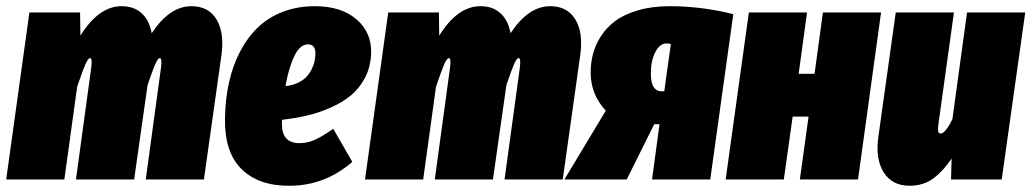

<svg xmlns="http://www.w3.org/2000/svg" viewBox="-32 -574 3299 614"><path d="M580.1 -554.2Q634.8 -554.2 660.6 -511.5Q686.5 -468.8 675.8 -395L620.1 0H434.1L482.9 -357.9Q486.8 -388.2 479 -388.2Q473.1 -388.2 464.8 -369.6Q456.5 -351.1 439.9 -301.8L397 0H210.9L259.8 -357.9Q263.7 -388.2 255.9 -388.2Q250 -388.2 241.5 -369.1Q232.9 -350.1 214.8 -296.9L173.8 0H-12.2L62 -534.2H224.1L225.1 -460Q283.7 -554.2 356.9 -554.2Q396.5 -554.2 421.1 -531.5Q445.8 -508.8 453.1 -467.8Q510.3 -554.2 580.1 -554.2Z M975.6 -554.2Q1059.1 -554.2 1108.2 -512Q1157.2 -469.7 1154.8 -402.8Q1153.3 -359.9 1135.3 -325.4Q1117.2 -291 1089.8 -268.6Q1062.5 -246.1 1024.4 -229.5Q986.3 -212.9 949.2 -204.3Q912.1 -195.8 869.6 -190.9V-176.8Q869.6 -116.2 925.8 -116.2Q951.7 -116.2 975.6 -127.2Q999.5 -138.2 1033.7 -162.1L1094.7 -56.2Q1006.3 20 894.5 20Q795.9 21 740.7 -33Q685.5 -86.9 687.5 -195.8Q688.5 -257.3 700.4 -310.8Q712.4 -364.3 735.8 -409.2Q759.3 -454.1 792.7 -486.3Q826.2 -518.6 872.8 -536.4Q919.4 -554.2 975.6 -554.2ZM880.9 -298.8Q902.8 -300.8 919.9 -308.8Q937 -316.9 947.5 -327.9Q958 -338.9 964.8 -352.8Q971.7 -366.7 974.1 -379.2Q976.6 -391.6 976.6 -403.8Q976.6 -432.1 952.6 -432.1Q927.2 -432.1 909.2 -394.5Q891.1 -356.9 880.9 -298.8Z M1727.5 -554.2Q1782.2 -554.2 1808.1 -511.5Q1834 -468.8 1823.2 -395L1767.6 0H1581.5L1630.4 -357.9Q1634.3 -388.2 1626.5 -388.2Q1620.6 -388.2 1612.3 -369.6Q1604 -351.1 1587.4 -301.8L1544.4 0H1358.4L1407.2 -357.9Q1411.1 -388.2 1403.3 -388.2Q1397.5 -388.2 1388.9 -369.1Q1380.4 -350.1 1362.3 -296.9L1321.3 0H1135.3L1209.5 -534.2H1371.6L1372.6 -460Q1431.2 -554.2 1504.4 -554.2Q1543.9 -554.2 1568.6 -531.5Q1593.3 -508.8 1600.6 -467.8Q1657.7 -554.2 1727.5 -554.2Z M2110.4 -554.2Q2210.4 -554.2 2313 -528.8L2239.3 0H2053.2L2077.1 -176.8H2060.1L1972.2 0H1772.9L1905.3 -220.2Q1856.9 -272 1856.9 -341.8Q1856.9 -372.6 1864.3 -401.4Q1871.6 -430.2 1889.9 -458.5Q1908.2 -486.8 1936.3 -507.6Q1964.4 -528.3 2009 -541.3Q2053.7 -554.2 2110.4 -554.2ZM2099.1 -435.1Q2078.1 -435.1 2063.7 -407.5Q2049.3 -379.9 2049.3 -338.9Q2049.3 -310.1 2058.1 -296.1Q2066.9 -282.2 2081.1 -282.2H2092.3L2113.3 -433.1Q2107.4 -435.1 2099.1 -435.1Z M2525.9 0 2553.7 -201.2H2502.9L2474.6 0H2288.6L2362.8 -534.2H2548.8L2522 -337.9H2572.8L2599.6 -534.2H2785.6L2711.9 0Z M2876.5 20Q2820.8 20 2793.7 -23.2Q2766.6 -66.4 2777.3 -139.2L2832.5 -534.2H3018.6L2968.3 -171.9Q2965.3 -147 2975.6 -147Q2991.2 -147 3013.7 -192.9L3060.5 -534.2H3246.6L3171.4 0H3009.3L3011.2 -66.9Q2983.9 -26.4 2952.4 -3.2Q2920.9 20 2876.5 20Z"/></svg>

Font: Fira Sans Compressed Heavy
Style: Italic
Weight: 900
Width: 3
Italic angle: -8°
Designer: Carrois Corporate & Edenspiekermann AG
Foundry: Carrois Corporate GbR & Edenspiekermann AG
Version: Version 4.203;PS 004.203;hotconv 1.0.88;makeotf.lib2.5.64775